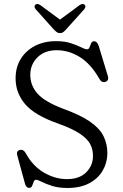

<svg xmlns="http://www.w3.org/2000/svg" viewBox="-20 -918 613 954"><path d="M315 16Q271.5 16 239.2 5.8Q207 -4.5 186.8 -14.8Q166.5 -25 159.5 -25Q151 -25 147.5 -15Q144 -5 139.8 5.2Q135.5 15.5 125.5 15.5Q109 15.5 103.5 -8L65.5 -147Q60 -168.5 79.5 -173Q96 -177.5 108.5 -156Q142.5 -93 198.2 -60.5Q254 -28 312.5 -28Q374.5 -28 408 -61.5Q441.5 -95 442 -141.5Q442.5 -174 428.8 -201Q415 -228 377.5 -253.2Q340 -278.5 269 -304Q153 -344.5 105.2 -400.2Q57.5 -456 57.5 -528.5Q57.5 -584 83.2 -625.5Q109 -667 154.2 -690.2Q199.5 -713.5 258.5 -713.5Q302 -713.5 332.8 -703.2Q363.5 -693 383.2 -683Q403 -673 412.5 -673Q421 -673 424.8 -683Q428.5 -693 432.8 -703Q437 -713 447.5 -713Q463.5 -713 471.5 -686.5L515.5 -541.5Q523 -517.5 503 -511Q485 -506 474 -526Q431 -601 376.2 -634.8Q321.5 -668.5 261.5 -668.5Q202 -668.5 166.2 -633Q130.5 -597.5 130.5 -546Q130.5 -494 165.8 -453.5Q201 -413 293 -378Q377.5 -347.5 425.5 -314.8Q473.5 -282 493.5 -243.2Q513.5 -204.5 513.5 -156Q513 -109.5 490.2 -70.2Q467.5 -31 423.5 -7.5Q379.5 16 315 16ZM309.5 -773Q301.5 -764 294.8 -758.8Q288 -753.5 278.5 -753.5Q268.5 -753.5 261.5 -758.8Q254.5 -764 246 -773L157.5 -872Q151.5 -879 151.8 -885.5Q152 -892 156 -895Q165.5 -902.5 180.5 -892.5L278 -820.5L375.5 -892.5Q390.5 -902.5 400 -895Q404 -892 404.2 -885.5Q404.5 -879 398.5 -872Z"/></svg>

Font: Fraunces 9pt SuperSoft Light
Style: Regular
Weight: 300
Version: Version 1.000;[b76b70a41]